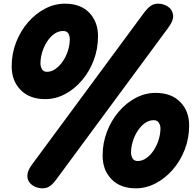

<svg xmlns="http://www.w3.org/2000/svg" viewBox="-20 -1024 1048 1044"><path d="M211.5 0Q190 0 170.2 -8.8Q150.5 -17.5 138.8 -34.2Q127 -51 129.2 -75.2Q131.5 -99.5 154.5 -130L763 -954.5Q782.5 -980 799.5 -992Q816.5 -1004 839.5 -1004Q868.5 -1004 892.5 -988.5Q916.5 -973 921 -944Q925.5 -915 895.5 -874L287 -49.5Q268.5 -24 251.2 -12Q234 0 211.5 0ZM226 -485Q141 -485 92.2 -534.8Q43.5 -584.5 43.5 -663.5Q43.5 -732.5 67.5 -794Q91.5 -855.5 132.5 -902.8Q173.5 -950 225.2 -977Q277 -1004 332.5 -1004Q418.5 -1004 465.8 -954.5Q513 -905 513 -827Q513 -758 489.5 -696.2Q466 -634.5 425.5 -587Q385 -539.5 333.5 -512.2Q282 -485 226 -485ZM236 -633.5Q259.5 -633.5 281.5 -649Q303.5 -664.5 321.2 -690.2Q339 -716 349.2 -747.8Q359.5 -779.5 359.5 -811.5Q359.5 -827.5 351.8 -841.5Q344 -855.5 323.5 -855.5Q297 -855.5 274.5 -839.2Q252 -823 235.2 -796.5Q218.5 -770 209.2 -739.2Q200 -708.5 200 -679Q200 -662.5 208 -648Q216 -633.5 236 -633.5ZM718.5 0Q634 0 586 -49.8Q538 -99.5 538 -178Q538 -247 561.8 -308.5Q585.5 -370 626 -417.2Q666.5 -464.5 718.2 -491.8Q770 -519 825.5 -519Q911.5 -519 960 -469.5Q1008.5 -420 1008.5 -342Q1008.5 -272.5 984.5 -210.5Q960.5 -148.5 919.2 -101.2Q878 -54 826 -27Q774 0 718.5 0ZM729 -148.5Q753 -148.5 775.2 -164Q797.5 -179.5 814.8 -205.2Q832 -231 842.2 -262.8Q852.5 -294.5 852.5 -326.5Q852.5 -342 844 -356.2Q835.5 -370.5 816 -370.5Q790 -370.5 767.5 -354.2Q745 -338 728 -311.5Q711 -285 701.8 -254.2Q692.5 -223.5 692.5 -194Q692.5 -177 700.8 -162.8Q709 -148.5 729 -148.5Z"/></svg>

Font: Edu SA Hand Cursive
Style: Regular
Weight: 400
Designer: Tina and Corey Anderson, Eben Sorkin, Mirko Velimirovic
Foundry: Google for Education
Version: Version 2.000